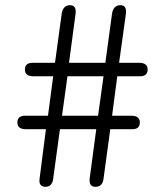

<svg xmlns="http://www.w3.org/2000/svg" viewBox="-20 -720 636 740"><path d="M155 0Q127 0 133 -35L157 -222H80Q47 -222 47 -248Q47 -274 77 -274H165L185 -426H109Q76 -426 76 -452Q76 -478 106 -478H192L218 -669Q224 -700 250 -700Q276 -700 271 -665L246 -478H386L412 -669Q418 -700 444 -700Q470 -700 465 -665L439 -478H516Q549 -478 549 -452Q549 -426 519 -426H432L412 -274H486Q519 -274 519 -248Q519 -222 490 -222H405L379 -31Q375 0 348 0Q321 0 326 -35L351 -222H211L185 -31Q181 0 155 0ZM219 -274H358L379 -426H240Z"/></svg>

Font: Shin Retro Maru Gothic Regular
Style: Regular
Weight: 400
Designer: Iose
Foundry: Typographish
Version: Version 1.002